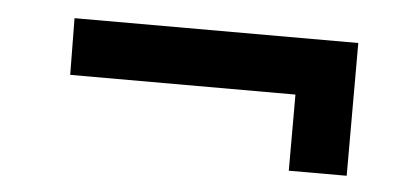

<svg xmlns="http://www.w3.org/2000/svg" viewBox="-30 -392 643 304"><g transform="rotate(5 291.5 -239.5)"><path d="M437 -134V-255H79L78 -345H529V-134Z"/></g></svg>

Font: Taylor Sans Upright Semi Bold
Style: Regular
Weight: 600
Italic angle: -8°
Designer: Natanael Gama
Version: Version 1.001 September 8, 2015